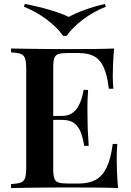

<svg xmlns="http://www.w3.org/2000/svg" viewBox="-20 -954 665 974"><path d="M559 -708Q555 -667 553.5 -628.5Q552 -590 552 -570Q552 -551 553 -533.5Q554 -516 555 -504H532Q524 -573 506 -612.5Q488 -652 457.5 -668.5Q427 -685 378 -685H323Q293 -685 277 -680Q261 -675 255.5 -659Q250 -643 250 -610V-98Q250 -66 255.5 -49.5Q261 -33 277 -28Q293 -23 323 -23H380Q431 -23 465.5 -42Q500 -61 521 -104.5Q542 -148 552 -224H575Q572 -193 572 -144Q572 -123 573.5 -83Q575 -43 579 0Q528 -2 464 -2.5Q400 -3 350 -3Q327 -3 289.5 -3Q252 -3 208.5 -2.5Q165 -2 120.5 -1.5Q76 -1 36 0V-20Q69 -22 85.5 -28Q102 -34 107.5 -52Q113 -70 113 -106V-602Q113 -639 107.5 -656.5Q102 -674 85.5 -680.5Q69 -687 36 -688V-708Q76 -707 120.5 -706.5Q165 -706 208.5 -705.5Q252 -705 289.5 -705Q327 -705 350 -705Q396 -705 454.5 -705.5Q513 -706 559 -708ZM398 -366Q398 -366 398 -356Q398 -346 398 -346H220Q220 -346 220 -356Q220 -366 220 -366ZM427 -498Q423 -441 423.5 -411Q424 -381 424 -356Q424 -331 425 -301Q426 -271 430 -214H407Q402 -248 391.5 -278.5Q381 -309 358.5 -327.5Q336 -346 294 -346V-366Q325 -366 344.5 -379Q364 -392 376 -412.5Q388 -433 394.5 -455.5Q401 -478 404 -498ZM512 -934 517 -920Q452 -894 399.5 -854Q347 -814 318 -772H300Q272 -813 219 -853.5Q166 -894 101 -920L106 -934Q170 -922 231.5 -904Q293 -886 329 -868Q360 -886 410 -904Q460 -922 512 -934Z"/></svg>

Font: Playfair Display SemiBold
Style: Regular
Weight: 600
Designer: Claus Eggers Sørensen
Foundry: Claus Eggers Sørensen
Version: Version 1.203